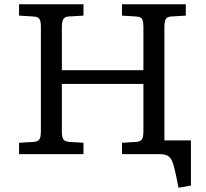

<svg xmlns="http://www.w3.org/2000/svg" viewBox="-20 -720 962 897"><path d="M814 157Q801 89 792 55.5Q783 22 768.5 11Q754 0 725 0H550V-53L617 -57Q637 -59 643.5 -69.5Q650 -80 650 -108V-328H269V-104Q269 -79 276 -69Q283 -59 304 -57L370 -53V0H69V-53L138 -57Q158 -59 164.5 -69.5Q171 -80 171 -108V-596Q171 -621 164 -631.5Q157 -642 135 -643L69 -647V-700H370V-647L301 -643Q284 -642 276.5 -631.5Q269 -621 269 -592V-392H650V-596Q650 -616 645 -629Q640 -642 614 -643L550 -647V-700H848V-647L780 -643Q762 -642 755 -631.5Q748 -621 748 -592V-64H872V147Z"/></svg>

Font: Literata 7pt
Style: Regular
Weight: 400
Designer: Latin by Veronika Burian and Jose Scaglione. Greek by Irene Vlachou. Cyrillic by Vera Evstafieva.
Foundry: TypeTogether
Version: Version 3.002